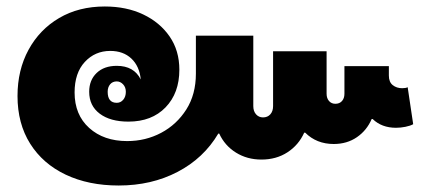

<svg xmlns="http://www.w3.org/2000/svg" viewBox="-20 -578 1317 592"><path d="M346 -6Q253 -6 182.5 -39.5Q112 -73 73 -135Q34 -197 34 -282Q34 -362 68 -424.5Q102 -487 162.5 -522.5Q223 -558 303 -558Q370 -558 421.5 -533.5Q473 -509 503 -465.5Q533 -422 533 -363Q533 -291 490.5 -247Q448 -203 376 -203Q320 -203 287.5 -227.5Q255 -252 255 -295Q255 -331 278 -353Q301 -375 340 -375Q393 -375 414 -333Q410 -374 385 -397.5Q360 -421 320 -421Q273 -421 241.5 -387Q210 -353 210 -293Q210 -224 255 -183.5Q300 -143 372 -143Q429 -143 477 -168.5Q525 -194 554.5 -240.5Q584 -287 584 -351V-468H761V-251Q761 -235 769.5 -225.5Q778 -216 791 -216Q805 -216 813.5 -225.5Q822 -235 822 -251V-420H987V-289Q987 -275 994.5 -266.5Q1002 -258 1014 -258Q1027 -258 1034.5 -266.5Q1042 -275 1042 -289V-374H1179V-345Q1179 -325 1191 -315.5Q1203 -306 1220 -306Q1231 -306 1237 -309L1254 -195Q1245 -190 1230 -187Q1215 -184 1201 -184Q1157 -184 1129 -211H1126Q1111 -176 1080.5 -155Q1050 -134 1009 -134Q956 -134 921 -169H918Q901 -131 866.5 -108.5Q832 -86 786 -86Q742 -86 707.5 -107.5Q673 -129 656 -166H653Q608 -90 527.5 -48Q447 -6 346 -6ZM340 -261Q352 -261 360 -270.5Q368 -280 368 -295Q368 -309 359.5 -318Q351 -327 340 -327Q327 -327 319.5 -318Q312 -309 312 -295Q312 -261 340 -261Z"/></svg>

Font: Noto Sans Lao Looped Condensed Black
Style: Regular
Weight: 900
Width: 3
Designer: Mark Frömberg, Ben Mitchell
Foundry: The Fontpad Ltd
Version: Version 1.002; ttfautohint (v1.8.4.7-5d5b)